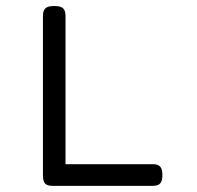

<svg xmlns="http://www.w3.org/2000/svg" viewBox="-20 -604 640 624"><path d="M155.8 -584.5Q135.7 -584.5 127.7 -577.1Q119.6 -569.8 119.6 -552.7V-33.2Q119.6 -15.1 126.5 -7.6Q133.3 0 150.4 0H192.9V-552.7Q192.9 -569.8 184.8 -577.1Q176.8 -584.5 156.7 -584.5ZM170.4 -70.3V0H477.1Q493.7 0 500.7 -8.1Q507.8 -16.1 507.8 -35.2Q507.8 -54.2 500.7 -62.3Q493.7 -70.3 477.1 -70.3Z"/></svg>

Font: Courier Prime Code
Style: Regular
Weight: 400
Designer: Alan Dague-Greene
Foundry: Quote-Unquote Apps
Version: Version 3.18